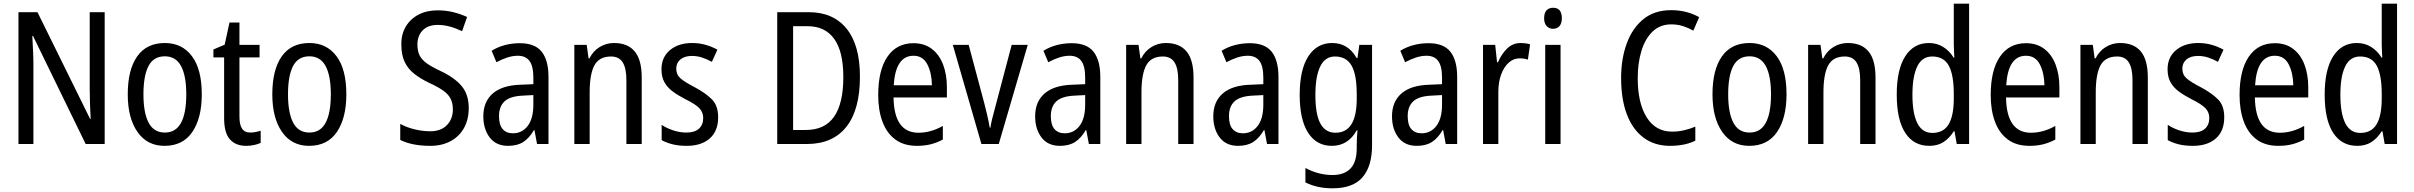

<svg xmlns="http://www.w3.org/2000/svg" viewBox="-20 -780 13074 1040"><path d="M547 0H444L159 -585H155Q157 -546 159 -505Q161 -464 161 -426V0H80V-714H183L468 -136H471Q469 -174 467.5 -216.5Q466 -259 466 -294V-714H547Z M1073 -269Q1073 -141 1022 -65.5Q971 10 871 10Q777 10 724.5 -65.5Q672 -141 672 -269Q672 -402 723 -474.5Q774 -547 873 -547Q966 -547 1019.5 -476Q1073 -405 1073 -269ZM757 -269Q757 -169 785 -115.5Q813 -62 873 -62Q932 -62 960.5 -114.5Q989 -167 989 -269Q989 -370 960.5 -422.5Q932 -475 873 -475Q812 -475 784.5 -422.5Q757 -370 757 -269Z M1336 -62Q1350 -62 1365 -65Q1380 -68 1392 -72V-6Q1377 1 1356.5 5.5Q1336 10 1313 10Q1257 10 1225.5 -25Q1194 -60 1194 -140V-469H1136V-512L1197 -538L1223 -658H1277V-537H1386V-469H1277V-148Q1277 -105 1291 -83.5Q1305 -62 1336 -62Z M1856 -269Q1856 -141 1805 -65.5Q1754 10 1654 10Q1560 10 1507.5 -65.5Q1455 -141 1455 -269Q1455 -402 1506 -474.5Q1557 -547 1656 -547Q1749 -547 1802.5 -476Q1856 -405 1856 -269ZM1540 -269Q1540 -169 1568 -115.5Q1596 -62 1656 -62Q1715 -62 1743.5 -114.5Q1772 -167 1772 -269Q1772 -370 1743.5 -422.5Q1715 -475 1656 -475Q1595 -475 1567.5 -422.5Q1540 -370 1540 -269Z M2519 -195Q2519 -133 2493.5 -87Q2468 -41 2421 -15.5Q2374 10 2311 10Q2212 10 2148 -22V-109Q2182 -90 2225.5 -79.5Q2269 -69 2310 -69Q2369 -69 2401 -102.5Q2433 -136 2433 -187Q2433 -221 2421 -245Q2409 -269 2381 -289Q2353 -309 2305 -331Q2257 -354 2223.5 -380.5Q2190 -407 2172 -444.5Q2154 -482 2154 -538Q2153 -594 2178 -636Q2203 -678 2247.5 -701Q2292 -724 2350 -724Q2397 -724 2437.5 -713.5Q2478 -703 2510 -688L2483 -611Q2450 -627 2417 -636Q2384 -645 2351 -645Q2298 -645 2269.5 -615.5Q2241 -586 2241 -540Q2241 -504 2252.5 -480.5Q2264 -457 2291 -437.5Q2318 -418 2365 -396Q2442 -360 2480.5 -314Q2519 -268 2519 -195Z M2796 -546Q2878 -546 2914.5 -499.5Q2951 -453 2951 -363V0H2889L2875 -75H2872Q2847 -32 2814.5 -11Q2782 10 2732 10Q2667 10 2632.5 -35.5Q2598 -81 2598 -150Q2598 -229 2649 -273.5Q2700 -318 2799 -321L2869 -324V-359Q2869 -422 2848 -450Q2827 -478 2785 -478Q2757 -478 2728 -468.5Q2699 -459 2669 -443L2643 -505Q2675 -525 2714 -535.5Q2753 -546 2796 -546ZM2812 -262Q2743 -259 2713 -231Q2683 -203 2683 -151Q2683 -103 2703 -80.5Q2723 -58 2758 -58Q2808 -58 2838.5 -98Q2869 -138 2869 -213V-265Z M3306 -547Q3380 -547 3418 -501.5Q3456 -456 3456 -360V0H3373V-347Q3373 -410 3353 -442Q3333 -474 3290 -474Q3226 -474 3200 -426.5Q3174 -379 3174 -279V0H3091V-537H3158L3168 -464H3173Q3193 -504 3228.5 -525.5Q3264 -547 3306 -547Z M3870 -145Q3870 -70 3824.5 -30Q3779 10 3700 10Q3656 10 3622.5 1.5Q3589 -7 3564 -21V-104Q3588 -87 3624.5 -74.5Q3661 -62 3698 -62Q3743 -62 3766 -83Q3789 -104 3789 -141Q3789 -172 3768 -194Q3747 -216 3692 -243Q3653 -263 3624 -284.5Q3595 -306 3579 -334.5Q3563 -363 3563 -405Q3563 -470 3609 -508.5Q3655 -547 3729 -547Q3767 -547 3801 -537.5Q3835 -528 3866 -511L3836 -445Q3811 -459 3784 -468Q3757 -477 3728 -477Q3688 -477 3665.5 -458Q3643 -439 3643 -408Q3643 -376 3665.5 -356Q3688 -336 3744 -307Q3802 -276 3836 -242Q3870 -208 3870 -145Z M4638 -365Q4638 -185 4564 -92.5Q4490 0 4351 0H4190V-714H4361Q4493 -714 4565.5 -625Q4638 -536 4638 -365ZM4548 -362Q4548 -501 4498.5 -569.5Q4449 -638 4355 -638H4276V-76H4345Q4448 -76 4498 -148Q4548 -220 4548 -362Z M4928 -546Q4987 -546 5027.5 -515Q5068 -484 5088.5 -430Q5109 -376 5109 -308V-252H4820Q4823 -61 4955 -61Q5022 -61 5087 -98V-24Q5055 -7 5021.5 1.5Q4988 10 4947 10Q4876 10 4829.5 -24.5Q4783 -59 4760 -121Q4737 -183 4737 -265Q4737 -400 4787 -473Q4837 -546 4928 -546ZM4928 -478Q4831 -478 4821 -318H5028Q5027 -385 5003 -431.5Q4979 -478 4928 -478Z M5296 0 5141 -537H5227L5312 -219Q5320 -188 5328 -153.5Q5336 -119 5341 -89H5345Q5347 -108 5355 -139.5Q5363 -171 5372 -204L5460 -537H5547L5390 0Z M5785 -546Q5867 -546 5903.5 -499.5Q5940 -453 5940 -363V0H5878L5864 -75H5861Q5836 -32 5803.5 -11Q5771 10 5721 10Q5656 10 5621.5 -35.5Q5587 -81 5587 -150Q5587 -229 5638 -273.5Q5689 -318 5788 -321L5858 -324V-359Q5858 -422 5837 -450Q5816 -478 5774 -478Q5746 -478 5717 -468.5Q5688 -459 5658 -443L5632 -505Q5664 -525 5703 -535.5Q5742 -546 5785 -546ZM5801 -262Q5732 -259 5702 -231Q5672 -203 5672 -151Q5672 -103 5692 -80.5Q5712 -58 5747 -58Q5797 -58 5827.5 -98Q5858 -138 5858 -213V-265Z M6295 -547Q6369 -547 6407 -501.5Q6445 -456 6445 -360V0H6362V-347Q6362 -410 6342 -442Q6322 -474 6279 -474Q6215 -474 6189 -426.5Q6163 -379 6163 -279V0H6080V-537H6147L6157 -464H6162Q6182 -504 6217.5 -525.5Q6253 -547 6295 -547Z M6750 -546Q6832 -546 6868.5 -499.5Q6905 -453 6905 -363V0H6843L6829 -75H6826Q6801 -32 6768.5 -11Q6736 10 6686 10Q6621 10 6586.5 -35.5Q6552 -81 6552 -150Q6552 -229 6603 -273.5Q6654 -318 6753 -321L6823 -324V-359Q6823 -422 6802 -450Q6781 -478 6739 -478Q6711 -478 6682 -468.5Q6653 -459 6623 -443L6597 -505Q6629 -525 6668 -535.5Q6707 -546 6750 -546ZM6766 -262Q6697 -259 6667 -231Q6637 -203 6637 -151Q6637 -103 6657 -80.5Q6677 -58 6712 -58Q6762 -58 6792.5 -98Q6823 -138 6823 -213V-265Z M7196 -547Q7238 -547 7271 -527.5Q7304 -508 7328 -466H7333L7343 -537H7412V7Q7412 120 7360.5 180Q7309 240 7198 240Q7114 240 7051 208V130Q7122 168 7198 168Q7261 168 7295 133Q7329 98 7329 22V5Q7329 -10 7330 -32Q7331 -54 7333 -74H7329Q7282 10 7194 10Q7111 10 7065.5 -61Q7020 -132 7020 -266Q7020 -402 7066.5 -474.5Q7113 -547 7196 -547ZM7211 -474Q7158 -474 7131.5 -420.5Q7105 -367 7105 -265Q7105 -161 7132 -111Q7159 -61 7214 -61Q7329 -61 7329 -245V-269Q7329 -377 7300.5 -425.5Q7272 -474 7211 -474Z M7718 -546Q7800 -546 7836.5 -499.5Q7873 -453 7873 -363V0H7811L7797 -75H7794Q7769 -32 7736.5 -11Q7704 10 7654 10Q7589 10 7554.5 -35.5Q7520 -81 7520 -150Q7520 -229 7571 -273.5Q7622 -318 7721 -321L7791 -324V-359Q7791 -422 7770 -450Q7749 -478 7707 -478Q7679 -478 7650 -468.5Q7621 -459 7591 -443L7565 -505Q7597 -525 7636 -535.5Q7675 -546 7718 -546ZM7734 -262Q7665 -259 7635 -231Q7605 -203 7605 -151Q7605 -103 7625 -80.5Q7645 -58 7680 -58Q7730 -58 7760.5 -98Q7791 -138 7791 -213V-265Z M8217 -547Q8229 -547 8242 -545.5Q8255 -544 8268 -540L8256 -457Q8236 -464 8211 -464Q8178 -464 8152 -440.5Q8126 -417 8111 -376Q8096 -335 8096 -282V0H8013V-537H8079L8089 -443H8094Q8114 -489 8144.5 -518Q8175 -547 8217 -547Z M8393 -738Q8440 -738 8440 -681Q8440 -654 8427.5 -639Q8415 -624 8393 -624Q8371 -624 8357.5 -639Q8344 -654 8344 -681Q8344 -710 8357 -724Q8370 -738 8393 -738ZM8433 -537V0H8350V-537Z M9033 -648Q8972 -648 8931.5 -609Q8891 -570 8871 -504Q8851 -438 8851 -357Q8851 -222 8899.5 -144.5Q8948 -67 9037 -67Q9071 -67 9102.5 -74.5Q9134 -82 9163 -94V-18Q9106 10 9026 10Q8942 10 8882.5 -34.5Q8823 -79 8792 -161Q8761 -243 8761 -358Q8761 -461 8791.5 -544.5Q8822 -628 8882 -676.5Q8942 -725 9032 -725Q9116 -725 9184 -687L9152 -614Q9126 -629 9096.5 -638.5Q9067 -648 9033 -648Z M9657 -269Q9657 -141 9606 -65.5Q9555 10 9455 10Q9361 10 9308.5 -65.5Q9256 -141 9256 -269Q9256 -402 9307 -474.5Q9358 -547 9457 -547Q9550 -547 9603.5 -476Q9657 -405 9657 -269ZM9341 -269Q9341 -169 9369 -115.5Q9397 -62 9457 -62Q9516 -62 9544.5 -114.5Q9573 -167 9573 -269Q9573 -370 9544.5 -422.5Q9516 -475 9457 -475Q9396 -475 9368.5 -422.5Q9341 -370 9341 -269Z M9989 -547Q10063 -547 10101 -501.5Q10139 -456 10139 -360V0H10056V-347Q10056 -410 10036 -442Q10016 -474 9973 -474Q9909 -474 9883 -426.5Q9857 -379 9857 -279V0H9774V-537H9841L9851 -464H9856Q9876 -504 9911.5 -525.5Q9947 -547 9989 -547Z M10430 10Q10346 10 10300 -60.5Q10254 -131 10254 -268Q10254 -403 10300 -475Q10346 -547 10428 -547Q10472 -547 10506 -525.5Q10540 -504 10562 -468H10566Q10565 -487 10564 -507.5Q10563 -528 10563 -543V-760H10646V0H10579L10567 -69H10563Q10540 -32 10508 -11Q10476 10 10430 10ZM10447 -60Q10507 -60 10535 -106.5Q10563 -153 10563 -246V-272Q10563 -374 10536 -424Q10509 -474 10446 -474Q10391 -474 10365 -420Q10339 -366 10339 -267Q10339 -166 10365.5 -113Q10392 -60 10447 -60Z M10954 -546Q11013 -546 11053.5 -515Q11094 -484 11114.5 -430Q11135 -376 11135 -308V-252H10846Q10849 -61 10981 -61Q11048 -61 11113 -98V-24Q11081 -7 11047.5 1.5Q11014 10 10973 10Q10902 10 10855.5 -24.5Q10809 -59 10786 -121Q10763 -183 10763 -265Q10763 -400 10813 -473Q10863 -546 10954 -546ZM10954 -478Q10857 -478 10847 -318H11054Q11053 -385 11029 -431.5Q11005 -478 10954 -478Z M11464 -547Q11538 -547 11576 -501.5Q11614 -456 11614 -360V0H11531V-347Q11531 -410 11511 -442Q11491 -474 11448 -474Q11384 -474 11358 -426.5Q11332 -379 11332 -279V0H11249V-537H11316L11326 -464H11331Q11351 -504 11386.5 -525.5Q11422 -547 11464 -547Z M12028 -145Q12028 -70 11982.5 -30Q11937 10 11858 10Q11814 10 11780.5 1.5Q11747 -7 11722 -21V-104Q11746 -87 11782.5 -74.5Q11819 -62 11856 -62Q11901 -62 11924 -83Q11947 -104 11947 -141Q11947 -172 11926 -194Q11905 -216 11850 -243Q11811 -263 11782 -284.5Q11753 -306 11737 -334.5Q11721 -363 11721 -405Q11721 -470 11767 -508.5Q11813 -547 11887 -547Q11925 -547 11959 -537.5Q11993 -528 12024 -511L11994 -445Q11969 -459 11942 -468Q11915 -477 11886 -477Q11846 -477 11823.5 -458Q11801 -439 11801 -408Q11801 -376 11823.5 -356Q11846 -336 11902 -307Q11960 -276 11994 -242Q12028 -208 12028 -145Z M12302 -546Q12361 -546 12401.5 -515Q12442 -484 12462.5 -430Q12483 -376 12483 -308V-252H12194Q12197 -61 12329 -61Q12396 -61 12461 -98V-24Q12429 -7 12395.5 1.5Q12362 10 12321 10Q12250 10 12203.5 -24.5Q12157 -59 12134 -121Q12111 -183 12111 -265Q12111 -400 12161 -473Q12211 -546 12302 -546ZM12302 -478Q12205 -478 12195 -318H12402Q12401 -385 12377 -431.5Q12353 -478 12302 -478Z M12748 10Q12664 10 12618 -60.5Q12572 -131 12572 -268Q12572 -403 12618 -475Q12664 -547 12746 -547Q12790 -547 12824 -525.5Q12858 -504 12880 -468H12884Q12883 -487 12882 -507.5Q12881 -528 12881 -543V-760H12964V0H12897L12885 -69H12881Q12858 -32 12826 -11Q12794 10 12748 10ZM12765 -60Q12825 -60 12853 -106.5Q12881 -153 12881 -246V-272Q12881 -374 12854 -424Q12827 -474 12764 -474Q12709 -474 12683 -420Q12657 -366 12657 -267Q12657 -166 12683.5 -113Q12710 -60 12765 -60Z"/></svg>

Font: Noto Sans Devanagari Condensed
Style: Regular
Weight: 400
Width: 3
Designer: Jelle Bosma - Monotype Design Team
Foundry: Monotype Imaging Inc.
Version: Version 2.004; ttfautohint (v1.8.4.7-5d5b)